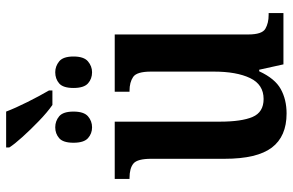

<svg xmlns="http://www.w3.org/2000/svg" viewBox="-180 -740 931 610"><g transform="rotate(-90 285.0 -435.5)"><path d="M256 -734Q233 -750 205.5 -776.5Q178 -803 154.5 -829Q131 -855 121 -871V-881H235Q246 -852 265.5 -813Q285 -774 302 -745V-734ZM185 -608Q165 -608 150.5 -621Q136 -634 136 -667Q136 -700 150.5 -712.5Q165 -725 185 -725Q205 -725 220 -712.5Q235 -700 235 -667Q235 -634 220 -621Q205 -608 185 -608ZM360 -608Q339 -608 324.5 -621Q310 -634 310 -667Q310 -700 324.5 -712.5Q339 -725 360 -725Q379 -725 394.5 -712.5Q410 -700 410 -667Q410 -634 394.5 -621Q379 -608 360 -608ZM229 10Q156 10 120.5 -37Q85 -84 85 -187V-420Q85 -464 70 -476.5Q55 -489 24 -489H21V-536H203V-202Q203 -133 218 -98Q233 -63 275 -63Q321 -63 341.5 -106Q362 -149 362 -221V-421Q362 -466 345 -477.5Q328 -489 301 -489H298V-536H480V-112Q480 -68 498 -57.5Q516 -47 542 -47H548V0H385L368 -77H363Q340 -27 306.5 -8.5Q273 10 229 10Z"/></g></svg>

Font: Noto Serif Condensed SemiBold
Style: Regular
Weight: 600
Width: 3
Designer: Monotype Design Team
Foundry: Monotype Imaging Inc.
Version: Version 2.013